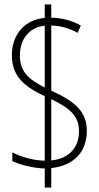

<svg xmlns="http://www.w3.org/2000/svg" viewBox="-20 -780 441 858"><path d="M180 -27V58H209V-29C313 -40 368 -104 368 -195C368 -280 317 -326 209 -375V-666C253 -665 291 -653 327 -633L341 -666C302 -688 258 -700 209 -701V-760H180V-700C94 -693 33 -629 33 -533C33 -440 87 -394 180 -350V-62C131 -62 71 -80 35 -99V-60C69 -44 125 -29 180 -27ZM180 -665V-389C109 -425 69 -458 69 -532C69 -611 116 -659 180 -665ZM209 -63V-337C295 -295 333 -261 333 -193C333 -116 283 -70 209 -63Z"/></svg>

Font: Noto Sans Kannada ExtraCondensed ExtraLight
Style: Regular
Weight: 200
Width: 2
Designer: Jelle Bosma - Monotype Design Team
Foundry: Monotype Imaging Inc.
Version: Version 2.005